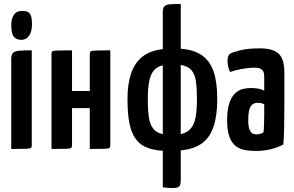

<svg xmlns="http://www.w3.org/2000/svg" viewBox="-20 -755 1491 973"><path d="M37 0V-455Q37 -478 46 -487Q55 -496 77 -498Q99 -500 141 -500V-19Q141 -9 136.5 -5.5Q132 -2 110.5 -1Q89 0 37 0ZM87 -553Q63 -553 50 -569Q37 -585 37 -628Q37 -660 50.5 -680Q64 -700 93 -700Q122 -700 132 -685Q142 -670 142 -632Q142 -595 127.5 -574Q113 -553 87 -553Z M241 0V-481Q241 -491 244.5 -494.5Q248 -498 270 -499Q292 -500 345 -500V-294H435V-481Q435 -491 439.5 -494.5Q444 -498 466 -499Q488 -500 539 -500V-19Q539 -9 535 -5.5Q531 -2 510 -1Q489 0 435 0V-207H345V-19Q345 -9 340.5 -5.5Q336 -2 315 -1Q294 0 241 0Z M805 194V9Q744 6 704 -17.5Q664 -41 645 -96.5Q626 -152 626 -251Q626 -328 644 -382Q662 -436 701.5 -467.5Q741 -499 805 -506V-692Q805 -713 812 -722Q819 -731 838.5 -733Q858 -735 896 -735V-508Q963 -503 1003.5 -474.5Q1044 -446 1062.5 -392.5Q1081 -339 1081 -254Q1081 -168 1062 -112.5Q1043 -57 1002.5 -28Q962 1 896 7V156Q896 181 888.5 189.5Q881 198 850 198Q839 198 829.5 197Q820 196 805 194ZM805 -75V-424Q774 -417 757.5 -395.5Q741 -374 735 -338Q729 -302 729 -250Q729 -196 734.5 -160Q740 -124 756.5 -103Q773 -82 805 -75ZM896 -75Q930 -83 947.5 -104.5Q965 -126 971.5 -162.5Q978 -199 978 -252Q978 -306 973 -342.5Q968 -379 950 -399.5Q932 -420 896 -426Z M1273 10Q1245 10 1219.5 5Q1194 0 1174 -15.5Q1154 -31 1142.5 -62Q1131 -93 1131 -145Q1131 -196 1141 -228.5Q1151 -261 1168.5 -279Q1186 -297 1207.5 -303Q1229 -309 1252 -309Q1264 -309 1284.5 -306.5Q1305 -304 1319 -295Q1319 -295 1319 -307.5Q1319 -320 1319 -336.5Q1319 -353 1319 -367Q1319 -384 1314 -393.5Q1309 -403 1298.5 -407.5Q1288 -412 1270 -412Q1239 -412 1204.5 -405.5Q1170 -399 1146 -390Q1138 -406 1135.5 -422Q1133 -438 1133 -449Q1133 -458 1136 -467.5Q1139 -477 1145 -482Q1157 -490 1197 -500Q1237 -510 1296 -510Q1363 -510 1392 -483Q1421 -456 1421 -388V-339Q1421 -282 1421 -223Q1421 -164 1420 -112Q1419 -60 1416 -23Q1392 -9 1355.5 0.5Q1319 10 1273 10ZM1281 -74Q1291 -74 1301.5 -77.5Q1312 -81 1316 -86Q1317 -99 1318 -123.5Q1319 -148 1319 -175.5Q1319 -203 1319 -226Q1312 -231 1302.5 -232.5Q1293 -234 1286 -234Q1276 -234 1267 -230.5Q1258 -227 1251.5 -217.5Q1245 -208 1241.5 -191Q1238 -174 1238 -148Q1238 -126 1240.5 -112.5Q1243 -99 1248.5 -90Q1254 -81 1262 -77.5Q1270 -74 1281 -74Z"/></svg>

Font: Yanone Kaffeesatz SemiBold
Style: Regular
Weight: 600
Designer: Yanone (Cyrillic: Daniel Pouzeot, Huerta Tipografica, and Cyreal)
Foundry: Yanone
Version: Version 2.003